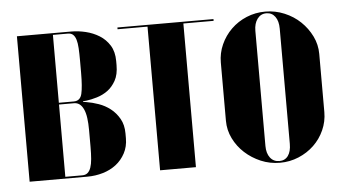

<svg xmlns="http://www.w3.org/2000/svg" viewBox="-42 -573 1165 651"><g transform="rotate(-5 540.5 -247.5)"><path d="M363 -382Q363 -414 349.5 -435.5Q336 -457 315 -470Q294 -483 269 -489Q244 -495 221 -495H35V0H232Q259 0 284.5 -7.5Q310 -15 329.5 -30Q349 -45 361 -67.5Q373 -90 373 -118V-135Q373 -164 361 -185Q349 -206 331 -220Q313 -234 291.5 -241.5Q270 -249 251 -252L239 -254V-256L251 -257Q267 -259 287 -265Q307 -271 323.5 -283Q340 -295 351.5 -315.5Q363 -336 363 -368ZM251 -100Q251 -76 249.5 -58.5Q248 -41 244 -29.5Q240 -18 233 -12Q226 -6 215 -6H157V-252H208Q219 -252 227 -246Q235 -240 240.5 -228Q246 -216 248.5 -198Q251 -180 251 -156ZM157 -258V-489H208Q219 -489 225.5 -483Q232 -477 235.5 -465.5Q239 -454 240 -436.5Q241 -419 241 -395V-353Q241 -305 235.5 -281.5Q230 -258 208 -258Z M704 -495H377V-489H479V0H601V-489H704Z M881 -505Q915 -505 946 -492Q977 -479 1000 -457Q1023 -435 1037 -406.5Q1051 -378 1051 -346V-148Q1051 -116 1038 -87Q1025 -58 1002.5 -36.5Q980 -15 950 -2.5Q920 10 887 10Q852 10 821.5 -3Q791 -16 767.5 -37.5Q744 -59 730 -87.5Q716 -116 716 -148V-346Q716 -378 729 -407Q742 -436 764.5 -458Q787 -480 817 -492.5Q847 -505 881 -505ZM884 -499Q865 -499 853.5 -483.5Q842 -468 842 -443V-51Q842 -26 853.5 -11Q865 4 885 4Q904 4 914.5 -10.5Q925 -25 925 -51V-443Q925 -469 914 -484Q903 -499 884 -499Z"/></g></svg>

Font: Moniqa Black
Style: Regular
Weight: 900
Designer: Rajesh Rajput
Foundry: Rajesh Rajput
Version: Version 1.000